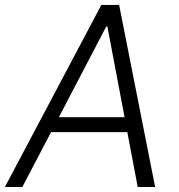

<svg xmlns="http://www.w3.org/2000/svg" viewBox="-37 -747 714 767"><path d="M513.1 0H582.7L438.9 -727.3H367.9L-17.4 0H52.2L166.9 -219.1H471.6ZM198.2 -278.8 387.4 -641H392L460.6 -278.8Z"/></svg>

Font: TID UI Light
Style: Italic
Weight: 300
Italic angle: -9.39999°
Designer: The TID Project Authors
Foundry: Bakken & Bæck
Version: Version 1.001;hotconv 1.0.109;makeotfexe 2.5.65596